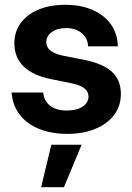

<svg xmlns="http://www.w3.org/2000/svg" viewBox="-20 -547 552 802"><path d="M261.2 12.2Q196.3 12.2 145.3 -7.8Q94.2 -27.8 63.5 -66.7Q32.7 -105.5 28.3 -160.6H160.2Q164.1 -125 189.5 -105.2Q214.8 -85.4 258.8 -85.4Q301.3 -85.4 325.4 -101.8Q349.6 -118.2 349.6 -143.6Q349.6 -165.5 331.3 -179Q313 -192.4 280.8 -198.7L191.9 -216.8Q117.2 -231.9 78.6 -269.5Q40 -307.1 40 -366.2Q40 -414.1 66.2 -450.2Q92.3 -486.3 140.1 -506.6Q188 -526.9 253.4 -526.9Q317.9 -526.9 366.5 -505.6Q415 -484.4 442.9 -445.8Q470.7 -407.2 472.2 -353.5H347.7Q347.2 -386.2 322 -408Q296.9 -429.7 256.8 -429.7Q217.8 -429.7 195.6 -412.6Q173.3 -395.5 173.3 -371.1Q173.3 -349.6 190.7 -335.9Q208 -322.3 238.8 -315.4L334 -296.4Q411.6 -280.8 448.2 -246.3Q484.9 -211.9 484.9 -154.8Q484.9 -104 456.3 -66.4Q427.7 -28.8 377.2 -8.3Q326.7 12.2 261.2 12.2ZM151.9 234.9 194.3 57.6H320.8L247.1 234.9Z"/></svg>

Font: Inter Cardless Display
Style: Bold
Weight: 700
Designer: Rasmus Andersson
Foundry: rsms
Version: Version 4.001;git-9221beed3